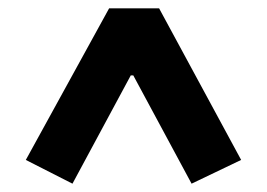

<svg xmlns="http://www.w3.org/2000/svg" viewBox="-20 -718 640 461"><path d="M440 -277 300 -537H294L154 -277L42 -334L242 -698H362L559 -334Z"/></svg>

Font: Plexus Sans Bold
Style: Regular
Weight: 700
Version: Version 2.001;PS 002.001;hotconv 1.0.70;makeotf.lib2.5.58329